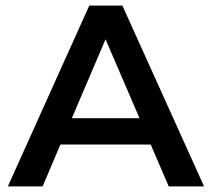

<svg xmlns="http://www.w3.org/2000/svg" viewBox="-20 -664 754 684"><path d="M517 -149H195L132 0H8L298 -644H416L707 0H581ZM477 -243 356 -524 236 -243Z"/></svg>

Font: Montserrat Ace
Style: Bold
Weight: 600
Designer: Julieta Ulanovsky
Foundry: Julieta Ulanovsky
Version: Version 1